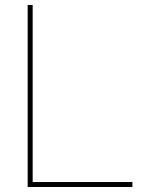

<svg xmlns="http://www.w3.org/2000/svg" viewBox="-20 -750 617 770"><path d="M111 -730V-20H511V0H91V-730Z"/></svg>

Font: Mplus 1p Thin
Style: Regular
Weight: 250
Version: Version 1.061